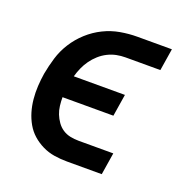

<svg xmlns="http://www.w3.org/2000/svg" viewBox="-101 -625 702 720"><g transform="rotate(20 250.0 -265.0)"><path d="M240 0Q214 0 189 -4Q164 -8 141.5 -19Q119 -30 101 -46Q83 -62 71 -83Q59 -104 52 -127.5Q45 -151 42.5 -177Q40 -203 41.5 -229Q43 -255 47 -280Q53 -313 63 -346Q73 -379 92 -409Q111 -439 137.5 -463Q164 -487 195.5 -502.5Q227 -518 261 -524Q295 -530 328 -530H466L452 -442H313Q295 -442 277.5 -438.5Q260 -435 243 -426.5Q226 -418 211.5 -405Q197 -392 186 -376.5Q175 -361 167.5 -344Q160 -327 155 -309H359L345 -221H142Q142 -204 144 -187Q146 -170 152 -155Q158 -140 167.5 -126.5Q177 -113 190.5 -104Q204 -95 220.5 -91.5Q237 -88 255 -88H393L379 0Z"/></g></svg>

Font: Iosevka Slab Semibold
Style: Italic
Weight: 600
Italic angle: -9°
Monospace: yes
Designer: Belleve Invis
Foundry: Belleve Invis
Version: Version 11.1.1; ttfautohint (v1.8.3)